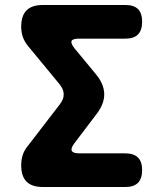

<svg xmlns="http://www.w3.org/2000/svg" viewBox="-20 -750 640 770"><path d="M483 0H152Q108 0 86.5 -21.5Q65 -43 65 -87Q65 -109 71 -128Q77 -147 91 -164L221 -333Q236 -353 235.5 -372.5Q235 -392 219 -412L92 -566Q78 -583 71.5 -602Q65 -621 65 -643Q65 -687 86.5 -708.5Q108 -730 152 -730H483Q517 -730 533.5 -713.5Q550 -697 550 -663Q550 -629 533.5 -612Q517 -595 483 -595H297Q271 -595 267 -585.5Q263 -576 279 -556L365 -452Q397 -413 398 -374Q399 -335 369 -295L278 -175Q263 -155 268 -145Q273 -135 298 -135H482Q516 -135 533 -118.5Q550 -102 550 -68Q550 -34 533.5 -17Q517 0 483 0Z"/></svg>

Font: Maple Mono NL ExtraBold
Style: Regular
Weight: 800
Monospace: yes
Designer: subframe7536
Version: Version 7.000